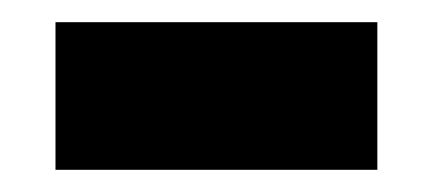

<svg xmlns="http://www.w3.org/2000/svg" viewBox="-20 -781 390 173"><path d="M30 -761V-628H320V-761Z"/></svg>

Font: Montserrat ExtraBold
Style: Regular
Weight: 800
Designer: Julieta Ulanovsky
Foundry: Julieta Ulanovsky
Version: Version 4.000